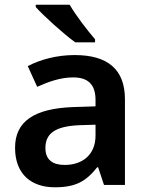

<svg xmlns="http://www.w3.org/2000/svg" viewBox="-20 -837 628 816"><path d="M276 -817H132V-807C165 -770 251 -692 300 -657H384V-670C352 -707 302 -772 276 -817ZM297 -603C222 -603 151 -584 98 -556L138 -468C187 -490 237 -508 291 -508C351 -508 386 -481 386 -412V-385L292 -382C125 -376 44 -321 44 -209C44 -94 116 -41 213 -41C303 -41 346 -67 393 -126H397L422 -51H511V-415C511 -543 437 -603 297 -603ZM320 -305 386 -307V-261C386 -178 329 -136 255 -136C206 -136 173 -156 173 -208C173 -266 209 -301 320 -305Z"/></svg>

Font: Noto Sans Tamil UI SemiBold
Style: Regular
Weight: 600
Designer: Jelle Bosma - Monotype Design Team
Foundry: Monotype Imaging Inc.
Version: Version 2.004